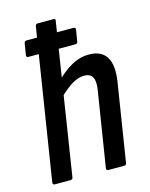

<svg xmlns="http://www.w3.org/2000/svg" viewBox="-106 -752 641 820"><g transform="rotate(-15 215.0 -341.5)"><path d="M65 -555Q56 -555 57 -565L65 -614Q67 -625 75 -625H283Q294 -625 292 -614L284 -565Q283 -555 273 -555H111ZM34 0Q24 0 25 -10L130 -673Q132 -683 141 -683H210Q221 -683 218 -673L114 -10Q113 0 103 0ZM271 0Q261 0 262 -10L315 -343Q321 -381 310.5 -398.5Q300 -416 274 -416Q249 -416 221 -399.5Q193 -383 157 -347L160 -413Q199 -454 237.5 -476Q276 -498 317 -498Q372 -498 394.5 -461.5Q417 -425 405 -351L351 -10Q350 0 340 0Z"/></g></svg>

Font: Sofia Sans Condensed SemiBold
Style: Italic
Weight: 600
Italic angle: -9°
Version: Version 4.100